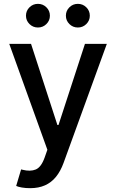

<svg xmlns="http://www.w3.org/2000/svg" viewBox="-20 -775 606 1003"><path d="M137.7 208Q113.8 208 94.2 204.6Q74.7 201.2 64.5 196.3L90.3 109.9L97.7 111.8Q138.2 122.1 166.7 110.4Q195.3 98.6 213.4 47.4L227.5 7.3L28.3 -545.9H142.1L279.8 -122.1H285.6L423.8 -545.9H538.1L312 76.2Q296.4 119.1 272.5 148.7Q248.5 178.2 215.1 193.1Q181.6 208 137.7 208ZM386.7 -631.3Q360.8 -631.3 342.5 -649.4Q324.2 -667.5 324.2 -692.9Q324.2 -718.8 342.5 -736.8Q360.8 -754.9 386.7 -754.9Q412.6 -754.9 430.9 -736.8Q449.2 -718.8 449.2 -692.9Q449.2 -667.5 430.9 -649.4Q412.6 -631.3 386.7 -631.3ZM178.2 -631.3Q152.3 -631.3 134 -649.4Q115.7 -667.5 115.7 -692.9Q115.7 -718.8 134 -736.8Q152.3 -754.9 178.2 -754.9Q204.1 -754.9 222.4 -736.8Q240.7 -718.8 240.7 -692.9Q240.7 -667.5 222.4 -649.4Q204.1 -631.3 178.2 -631.3Z"/></svg>

Font: Inter V
Style: Weight 500 Optical size 14.0
Weight: 500
Designer: Rasmus Andersson
Foundry: rsms
Version: Version 4.000;git-4fc901f